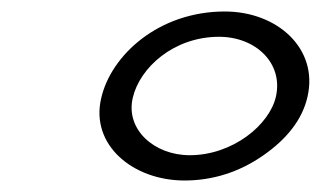

<svg xmlns="http://www.w3.org/2000/svg" viewBox="-20 -686 558 334"><path d="M156 -515C137 -434 211 -372 301 -372C349 -372 395 -386 437 -415C479 -444 506 -478 515 -518C534 -601 463 -666 371 -666C256 -666 173 -590 156 -515ZM361 -622C425 -622 473 -576 460 -518C449 -469 385 -416 310 -416C248 -416 198 -461 211 -516C223 -568 282 -622 361 -622Z"/></svg>

Font: DIN Rundschrift
Style: BreitKursiv
Weight: 400
Width: 7
Version: Version 1.027